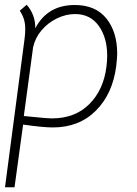

<svg xmlns="http://www.w3.org/2000/svg" viewBox="-20 -526 574 806"><path d="M472 -301Q472 -285 468 -249Q453 -132 382.5 -61.5Q312 9 202 9Q161 9 77 -3L41 260H1L83 -362Q86 -385 86 -402Q86 -427 80.5 -445Q75 -463 63 -481L92 -506Q110 -486 119.5 -460Q129 -434 128 -407Q179 -505 294 -505Q381 -505 426.5 -448.5Q472 -392 472 -301ZM427 -247Q430 -270 430 -292Q430 -368 394.5 -417.5Q359 -467 295 -467Q257 -467 219.5 -449Q182 -431 155 -399.5Q128 -368 119 -328L80 -39Q176 -29 198 -29Q295 -29 355 -89Q415 -149 427 -247Z"/></svg>

Font: Bellota Text Light
Style: Italic
Weight: 300
Italic angle: -7.5°
Designer: Kemie Guaida
Foundry: Kemie Guaida
Version: Version 4.001